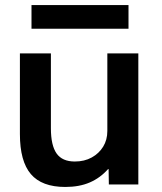

<svg xmlns="http://www.w3.org/2000/svg" viewBox="-20 -732 642 762"><path d="M239 10Q146 10 102.5 -41Q59 -92 59 -200V-520H182V-223Q182 -155 204.5 -123Q227 -91 277 -91Q315 -91 344 -107Q373 -123 389.5 -150Q406 -177 406 -212V-520H529V0H412L411 -61H409Q378 -26 336.5 -8Q295 10 239 10ZM105 -618V-712H490V-618Z"/></svg>

Font: M PLUS 1 SemiBold
Style: Regular
Weight: 600
Designer: Coji Morishita
Foundry: UNDERFOREST DESIGN
Version: Version 1.001